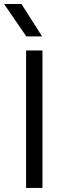

<svg xmlns="http://www.w3.org/2000/svg" viewBox="-49 -930 310 950"><path d="M80.1 0V-680.2H161.1V0ZM-28.8 -910.2H57.1L159.2 -750H81.1Z"/></svg>

Font: TASA Orbiter Text
Style: Regular
Weight: 400
Designer: Weizhong Zhang
Version: Version 1.000;Glyphs 3.1.2 (3151)